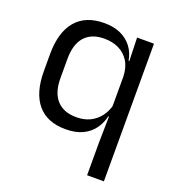

<svg xmlns="http://www.w3.org/2000/svg" viewBox="-124 -596 785 865"><g transform="rotate(20 268.5 -163.5)"><path d="M227 10.5Q139 10.5 93 -44Q47 -98.5 47 -203V-283.5Q47 -388.5 93.8 -443.8Q140.5 -499 230.5 -499Q275.5 -499 308.8 -483.8Q342 -468.5 362.8 -441Q383.5 -413.5 390 -376H417L392 -301.5Q390.5 -345.5 372 -374.8Q353.5 -404 323.2 -418.5Q293 -433 254 -433Q193 -433 160.5 -397Q128 -361 128 -290V-198Q128 -129 160.8 -93Q193.5 -57 255 -57Q292.5 -57 321 -71.2Q349.5 -85.5 368.2 -110.8Q387 -136 394 -168L412.5 -110H389.5Q382 -77 362.5 -49.5Q343 -22 309.8 -5.8Q276.5 10.5 227 10.5ZM390.5 172V13.5L393 -125.5L392 -141.5V-345.5L393.5 -370.5L390 -488H471V172Z"/></g></svg>

Font: Anek Gujarati
Style: Regular
Weight: 400
Designer: Mrunmayee Ghaisas (Gujarati), Yesha Goshar (Latin)
Foundry: Ek Type
Version: Version 1.003